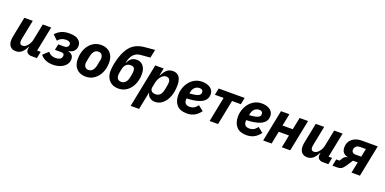

<svg xmlns="http://www.w3.org/2000/svg" viewBox="-7 -1775 6017 2999"><g transform="rotate(20 3001.0 -276.0)"><path d="M114 -525H254L192 -213Q189 -199 187 -185Q185 -171 185 -160Q185 -135 197 -120Q209 -105 234 -105Q260 -105 280.5 -118.5Q301 -132 318 -153Q335 -174 347.5 -199.5Q360 -225 366 -255L420 -525H560L477 -112H536L514 0H421Q384 0 358.5 -20Q333 -40 333 -77Q333 -85 334 -94Q335 -103 336 -107L339 -122H333Q304 -61 264 -24.5Q224 12 164 12Q105 12 72.5 -24Q40 -60 40 -124Q40 -144 42.5 -162Q45 -180 49 -200Z M780 12Q710 12 658.5 -11Q607 -34 572 -77L660 -159Q680 -132 710.5 -116.5Q741 -101 783 -101Q827 -101 853 -114.5Q879 -128 886 -155Q888 -161 888.5 -168Q889 -175 889 -181Q889 -198 877 -208Q865 -218 836 -218H734L754 -316H852Q877 -316 895 -325Q913 -334 920 -357Q922 -362 922.5 -367.5Q923 -373 923 -378Q923 -398 904 -411.5Q885 -425 844 -425Q804 -425 771.5 -410Q739 -395 713 -363L633 -440Q678 -490 732 -513.5Q786 -537 862 -537Q964 -537 1012 -498.5Q1060 -460 1060 -403Q1060 -350 1029 -315.5Q998 -281 941 -272L940 -267Q979 -260 1002.5 -234.5Q1026 -209 1026 -168Q1026 -113 992.5 -72.5Q959 -32 903.5 -10Q848 12 780 12Z M1327 12Q1263 12 1216 -14Q1169 -40 1143.5 -89Q1118 -138 1118 -207Q1118 -230 1120 -251Q1122 -272 1126 -292Q1141 -365 1178 -420Q1215 -475 1269 -506Q1323 -537 1389 -537Q1453 -537 1500 -511Q1547 -485 1572.5 -436Q1598 -387 1598 -318Q1598 -296 1596 -274.5Q1594 -253 1590 -233Q1576 -161 1538.5 -105.5Q1501 -50 1447 -19Q1393 12 1327 12ZM1332 -101Q1372 -101 1399 -130.5Q1426 -160 1437 -216L1456 -310Q1457 -315 1458 -323Q1459 -331 1459 -341Q1459 -366 1450.5 -384.5Q1442 -403 1425.5 -413.5Q1409 -424 1384 -424Q1344 -424 1317 -394.5Q1290 -365 1279 -309L1260 -215Q1259 -211 1258 -202.5Q1257 -194 1257 -184Q1257 -159 1265.5 -140.5Q1274 -122 1291 -111.5Q1308 -101 1332 -101Z M1869 12Q1805 12 1758.5 -15Q1712 -42 1687 -91Q1662 -140 1662 -207Q1662 -230 1665.5 -261Q1669 -292 1676 -328Q1687 -382 1705.5 -441Q1724 -500 1752 -553Q1780 -606 1817 -643Q1859 -685 1915.5 -708.5Q1972 -732 2059 -739L2205 -752L2177 -614L2022 -601Q1985 -598 1956.5 -585.5Q1928 -573 1905.5 -549.5Q1883 -526 1867 -491Q1851 -456 1840 -407H1846Q1873 -464 1908 -487Q1943 -510 1993 -510Q2035 -510 2068.5 -487.5Q2102 -465 2121 -424.5Q2140 -384 2140 -328Q2140 -304 2138.5 -281.5Q2137 -259 2132 -237Q2117 -162 2080 -106Q2043 -50 1989.5 -19Q1936 12 1869 12ZM1876 -101Q1916 -101 1945 -129.5Q1974 -158 1985 -216L1996 -272Q1998 -283 1999.5 -297Q2001 -311 2001 -329Q2001 -361 1984.5 -379Q1968 -397 1928 -397Q1885 -397 1855 -369Q1825 -341 1814 -282L1805 -236Q1802 -221 1800.5 -208Q1799 -195 1799 -184Q1799 -157 1808 -138.5Q1817 -120 1834.5 -110.5Q1852 -101 1876 -101Z M2145 200 2290 -525H2430L2406 -403H2412Q2443 -467 2482.5 -502Q2522 -537 2583 -537Q2632 -537 2663 -513.5Q2694 -490 2708.5 -449Q2723 -408 2723 -355Q2723 -324 2720 -294.5Q2717 -265 2712 -238Q2697 -161 2662.5 -104.5Q2628 -48 2581 -18Q2534 12 2479 12Q2424 12 2388.5 -18Q2353 -48 2348 -91H2343L2285 200ZM2445 -103Q2492 -103 2520 -132Q2548 -161 2560 -220L2574 -290Q2576 -301 2578 -318Q2580 -335 2580 -347Q2580 -371 2572 -387.5Q2564 -404 2549.5 -413Q2535 -422 2514 -422Q2487 -422 2465 -408Q2443 -394 2427 -374Q2411 -354 2398 -326.5Q2385 -299 2379 -270L2363 -190Q2358 -164 2366.5 -144Q2375 -124 2395.5 -113.5Q2416 -103 2445 -103Z M3007 12Q2895 12 2840 -49Q2785 -110 2785 -214Q2785 -233 2786.5 -251Q2788 -269 2792 -287Q2806 -356 2843.5 -412.5Q2881 -469 2938.5 -503Q2996 -537 3070 -537Q3100 -537 3132.5 -530Q3165 -523 3193.5 -506.5Q3222 -490 3240 -462Q3258 -434 3258 -391Q3258 -359 3246 -331.5Q3234 -304 3209 -282Q3184 -260 3144.5 -244.5Q3105 -229 3051 -219.5Q2997 -210 2926 -208Q2925 -199 2924.5 -194Q2924 -189 2924 -185Q2924 -148 2944.5 -124.5Q2965 -101 3017 -101Q3052 -101 3081 -115.5Q3110 -130 3145 -174L3231 -106Q3182 -42 3128.5 -15Q3075 12 3007 12ZM3062 -430Q3033 -430 3008.5 -416.5Q2984 -403 2967.5 -378.5Q2951 -354 2945 -320L2941 -297Q2997 -300 3032.5 -307Q3068 -314 3087.5 -324.5Q3107 -335 3114.5 -348Q3122 -361 3122 -377Q3122 -411 3101.5 -420.5Q3081 -430 3062 -430Z M3385 0 3467 -413H3322L3344 -525H3776L3754 -413H3607L3525 0Z M3999 12Q3887 12 3832 -49Q3777 -110 3777 -214Q3777 -233 3778.5 -251Q3780 -269 3784 -287Q3798 -356 3835.5 -412.5Q3873 -469 3930.5 -503Q3988 -537 4062 -537Q4092 -537 4124.5 -530Q4157 -523 4185.5 -506.5Q4214 -490 4232 -462Q4250 -434 4250 -391Q4250 -359 4238 -331.5Q4226 -304 4201 -282Q4176 -260 4136.5 -244.5Q4097 -229 4043 -219.5Q3989 -210 3918 -208Q3917 -199 3916.5 -194Q3916 -189 3916 -185Q3916 -148 3936.5 -124.5Q3957 -101 4009 -101Q4044 -101 4073 -115.5Q4102 -130 4137 -174L4223 -106Q4174 -42 4120.5 -15Q4067 12 3999 12ZM4054 -430Q4025 -430 4000.5 -416.5Q3976 -403 3959.5 -378.5Q3943 -354 3937 -320L3933 -297Q3989 -300 4024.5 -307Q4060 -314 4079.5 -324.5Q4099 -335 4106.5 -348Q4114 -361 4114 -377Q4114 -411 4093.5 -420.5Q4073 -430 4054 -430Z M4275 0 4380 -525H4520L4479 -323H4649L4690 -525H4830L4725 0H4585L4627 -211H4457L4415 0Z M4958 -525H5098L5036 -213Q5033 -199 5031 -185Q5029 -171 5029 -160Q5029 -135 5041 -120Q5053 -105 5078 -105Q5104 -105 5124.5 -118.5Q5145 -132 5162 -153Q5179 -174 5191.5 -199.5Q5204 -225 5210 -255L5264 -525H5404L5321 -112H5380L5358 0H5265Q5228 0 5202.5 -20Q5177 -40 5177 -77Q5177 -85 5178 -94Q5179 -103 5180 -107L5183 -122H5177Q5148 -61 5108 -24.5Q5068 12 5008 12Q4949 12 4916.5 -24Q4884 -60 4884 -124Q4884 -144 4886.5 -162Q4889 -180 4893 -200Z M5426 0 5448 -112H5502L5536 -164Q5548 -182 5564.5 -192Q5581 -202 5599 -203L5600 -209Q5555 -218 5528.5 -249Q5502 -280 5502 -337Q5502 -379 5518 -413.5Q5534 -448 5563.5 -473Q5593 -498 5633 -511.5Q5673 -525 5720 -525H5988L5883 0H5743L5780 -183H5701L5630 -75Q5602 -33 5574.5 -16.5Q5547 0 5507 0ZM5828 -423H5733Q5699 -423 5674.5 -406.5Q5650 -390 5643 -358Q5642 -354 5641.5 -349Q5641 -344 5641 -339Q5641 -317 5657 -301.5Q5673 -286 5702 -286H5801Z"/></g></svg>

Font: IBM Plex Sans
Style: Bold Italic
Weight: 700
Italic angle: -11.31°
Designer: Mike Abbink, Paul van der Laan, Pieter van Rosmalen
Foundry: Bold Monday
Version: Version 3.201